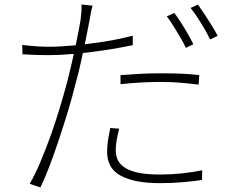

<svg xmlns="http://www.w3.org/2000/svg" viewBox="-20 -786 1040 846"><path d="M388 -761Q384 -748 380 -727.5Q376 -707 374 -694Q367 -656 357.5 -610Q348 -564 337 -514Q326 -464 312 -414Q299 -361 280 -298Q261 -235 240 -172Q219 -109 198 -54Q177 1 158 40L111 24Q134 -16 157 -70Q180 -124 202 -185Q224 -246 242.5 -307.5Q261 -369 275 -421Q284 -456 293.5 -496.5Q303 -537 311.5 -576.5Q320 -616 326 -648Q332 -680 335 -698Q337 -713 338.5 -732.5Q340 -752 339 -766ZM193 -580Q244 -580 307.5 -586Q371 -592 438 -602.5Q505 -613 565 -629V-587Q503 -574 436 -564Q369 -554 306 -548.5Q243 -543 192 -543Q162 -543 135 -544Q108 -545 79 -547L78 -588Q111 -584 140 -582Q169 -580 193 -580ZM511 -455Q549 -458 594 -460.5Q639 -463 686 -463Q731 -463 775.5 -461.5Q820 -460 858 -455L855 -413Q817 -418 775 -421.5Q733 -425 690 -425Q647 -425 601.5 -422.5Q556 -420 511 -415ZM505 -219Q498 -191 494 -168Q490 -145 490 -123Q490 -104 497 -85.5Q504 -67 524 -51.5Q544 -36 582.5 -26.5Q621 -17 685 -17Q733 -17 781.5 -22Q830 -27 871 -36L870 7Q830 13 782.5 17Q735 21 684 21Q573 21 512.5 -11.5Q452 -44 452 -117Q452 -141 455.5 -165Q459 -189 466 -222ZM748 -729Q761 -712 776.5 -688Q792 -664 806.5 -638.5Q821 -613 832 -591L799 -575Q790 -595 775 -620.5Q760 -646 744.5 -671Q729 -696 715 -714ZM852 -766Q865 -748 881.5 -723Q898 -698 913.5 -673Q929 -648 939 -628L906 -612Q889 -647 865.5 -685Q842 -723 820 -751Z"/></svg>

Font: Noto Sans TC ExtraLight
Style: Regular
Weight: 250
Designer: Ryoko NISHIZUKA  (kana, bopomofo & ideographs); Paul D. Hunt (Latin, Greek & Cyrillic); Sandoll Communications , Soo-you
Foundry: Adobe
Version: Version 2.004-H2;hotconv 1.0.118;makeotfexe 2.5.65603